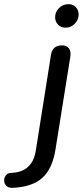

<svg xmlns="http://www.w3.org/2000/svg" viewBox="-137 -712 400 923"><path d="M-117 155Q-117 140 -107.5 129.5Q-98 119 -82 119Q-33 117 -3.5 91.5Q26 66 35 13L108 -448Q115 -494 162 -494Q184 -494 194.5 -479.5Q205 -465 201 -439L130 5Q115 100 66 143.5Q17 187 -77 191Q-96 192 -106.5 181.5Q-117 171 -117 155ZM128 -629Q128 -655 147 -673.5Q166 -692 192 -692Q214 -692 227.5 -678Q241 -664 241 -642Q241 -617 222.5 -598Q204 -579 178 -579Q156 -579 142 -593.5Q128 -608 128 -629Z"/></svg>

Font: SN Pro
Style: Italic
Weight: 400
Italic angle: -9°
Designer: Tobias Whetton
Foundry: Supernotes
Version: Version 1.003